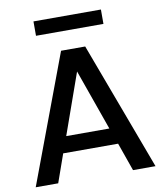

<svg xmlns="http://www.w3.org/2000/svg" viewBox="-94 -951 870 1026"><g transform="rotate(-10 341.0 -437.5)"><path d="M16 0ZM16 0ZM666 0H544L490 -153H192L138 0H16L276 -695H407ZM458 -241 341 -571 224 -241ZM524 -797H158V-875H524Z"/></g></svg>

Font: Ulagadi Sans Medium
Style: Regular
Weight: 500
Designer: Ninad Kale (Devanagari), Jonny Pinhorn (Latin)
Foundry: Indian Type Foundry
Version: Version 3.01;March 29, 2020;FontCreator 12.0.0.2522 64-bit; 